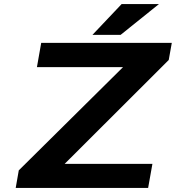

<svg xmlns="http://www.w3.org/2000/svg" viewBox="-20 -921 862 941"><path d="M297 -118 807 -627 822 -711H182L161 -592H583L72 -86L57 0H706L727 -118ZM576 -901 433 -750H571L759 -901Z"/></svg>

Font: Asimov
Style: XWidIt
Weight: 500
Designer: Google
Version: Version 2.000980; 2014